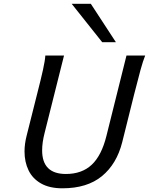

<svg xmlns="http://www.w3.org/2000/svg" viewBox="-20 -996 797 1028"><path d="M698.2 -490.7 634.3 -234.4Q605 -118.2 525.9 -53Q446.8 12.2 314 12.2Q245.1 12.2 199.7 -13.7Q154.3 -39.6 132.8 -84.2Q111.3 -128.9 111.3 -185.1Q111.3 -225.6 122.6 -269.5L178.2 -490.7Q199.2 -572.3 210.2 -622.3Q221.2 -672.4 222.7 -698.7H322.8L218.8 -284.2Q205.6 -232.9 205.6 -190.9Q205.6 -64.5 333 -64.5Q418.5 -64.5 471.2 -114Q523.9 -163.6 549.8 -268.1L657.2 -698.7H757.3Q746.1 -671.4 732.2 -621.1Q718.3 -570.8 698.2 -490.7ZM466.3 -975.6 600.6 -770H527.3L363.8 -975.6Z"/></svg>

Font: Lesson One
Style: Italic
Weight: 400
Italic angle: -14°
Designer: But Ko, Victor Gaultney, Annie Olsen, Julie Remington, Don Collingsworth, Eric Hays, Becca Hirsbrunner
Version: Version 1.100